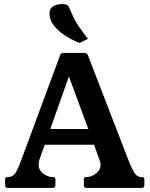

<svg xmlns="http://www.w3.org/2000/svg" viewBox="-20 -919 732 939"><path d="M608 -136Q622 -100 635.5 -76.5Q649 -53 673 -53Q682 -53 684 -49.5Q686 -46 686 -40V-13Q686 0 673 0H403Q390 0 390 -13V-40Q390 -46 392 -49.5Q394 -53 403 -53Q427 -53 449.5 -70.5Q472 -88 472 -114Q472 -123 467 -136L440 -211H199L172 -136Q169 -124 169 -114Q169 -86 192 -69.5Q215 -53 238 -53Q247 -53 249 -49.5Q251 -46 251 -40V-13Q251 0 238 0H18Q5 0 5 -13V-40Q5 -46 7 -49.5Q9 -53 18 -53Q45 -53 58.5 -77.5Q72 -102 84 -136L274 -649Q277 -660 289 -660H395Q405 -660 410 -649ZM226 -288H412L317 -545ZM410 -729 377 -713Q373 -710 369 -710Q365 -710 361 -712Q357 -714 353 -715Q326 -727 295.5 -747Q265 -767 243.5 -794Q222 -821 222 -854Q222 -877 240 -888Q258 -899 283 -899Q292 -899 302 -897Q312 -895 316 -887Q328 -859 338.5 -836.5Q349 -814 365.5 -789.5Q382 -765 410 -729Z"/></svg>

Font: Young Serif
Style: Regular
Weight: 400
Designer: Bastien Sozeau
Foundry: NBR — Bastien Sozeau
Version: Version 3.004; ttfautohint (v1.8.4.7-5d5b);gftools[0.9.33]